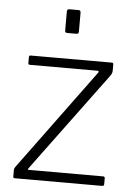

<svg xmlns="http://www.w3.org/2000/svg" viewBox="-53 -782 569 823"><g transform="rotate(5 231.5 -371.0)"><path d="M42 0Q38 0 36.5 -1.5Q35 -3 35 -8V-33Q35 -38 37 -43Q39 -48 44 -54L358 -481Q364 -490 355 -490H65Q60 -490 58.5 -491.5Q57 -493 57 -498V-522Q57 -530 64 -530H414Q420 -530 420 -523V-497Q420 -490 418 -485Q416 -480 412 -474L97 -48Q91 -41 100 -41H419Q426 -41 426 -34V-9Q426 -5 424.5 -2.5Q423 0 417 0H42ZM261 -731V-653Q261 -645 259 -642.5Q257 -640 248 -640H214Q206 -640 204 -642Q202 -644 202 -651V-731Q202 -742 212 -742H252Q261 -742 261 -731Z"/></g></svg>

Font: Libre Franklin ExtraLight
Style: Regular
Weight: 250
Designer: Pablo Impallari, Rodrigo Fuenzalida, Nhung Nguyen
Foundry: Impallari Type
Version: Version 3.000